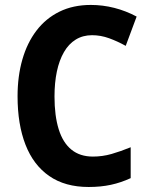

<svg xmlns="http://www.w3.org/2000/svg" viewBox="-20 -744 600 774"><path d="M351.1 -602.1Q314 -602.1 285.4 -584.5Q256.8 -566.9 237.8 -533.9Q218.8 -501 209.2 -455.6Q199.7 -410.2 199.7 -355Q199.7 -277.3 216.6 -223.1Q233.4 -168.9 267.8 -140.9Q302.2 -112.8 354.5 -112.8Q393.1 -112.8 429.7 -123.3Q466.3 -133.8 506.8 -150.4V-25.9Q467.8 -7.8 427 1Q386.2 9.8 337.4 9.8Q242.2 9.8 178.5 -34.4Q114.7 -78.6 82.8 -160.6Q50.8 -242.7 50.8 -356Q50.8 -436.5 70.1 -503.9Q89.4 -571.3 127 -620.6Q164.6 -669.9 219.7 -697Q274.9 -724.1 346.2 -724.1Q394 -724.1 440.9 -712.2Q487.8 -700.2 530.8 -677.2L486.8 -559.1Q453.6 -577.6 419.9 -589.8Q386.2 -602.1 351.1 -602.1Z"/></svg>

Font: Open Sans SemiCondensed
Style: Bold
Weight: 700
Width: 4
Designer: Monotype Design Team
Foundry: Monotype Imaging Inc.
Version: Version 3.003